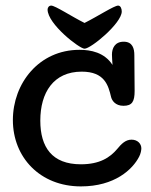

<svg xmlns="http://www.w3.org/2000/svg" viewBox="-20 -660 539 686"><path d="M402 -640C388 -640 328 -601 282 -578C236 -601 177 -640 163 -640C155 -640 150 -633 150 -626C150 -574 264 -486 282 -486C305 -486 415 -577 415 -619C415 -629 411 -640 402 -640ZM382 -428C353 -473 304 -482 264 -482C119 -482 26 -362 26 -231C26 -98 123 6 269 6C390 6 454 -55 477 -100C483 -111 485 -124 485 -130C485 -146 472 -161 450 -161C428 -161 413 -145 399 -128C373 -97 336 -73 269 -73C166 -73 124 -134 124 -229C124 -329 171 -404 272 -404C354 -404 367 -355 377 -313C380 -301 392 -282 421 -282C452 -282 461 -297 461 -335C461 -347 460 -456 460 -463C460 -486 454 -511 422 -511C390 -511 380 -487 380 -465C380 -457 381 -443 382 -428Z"/></svg>

Font: Life Savers
Style: ExtraBold
Weight: 800
Designer: Pablo Impallari, Rodrigo Fuenzalida, Brenda Gallo
Foundry: Pablo Impallari, Rodrigo Fuenzalida, Brenda Gallo
Version: Version 3.000